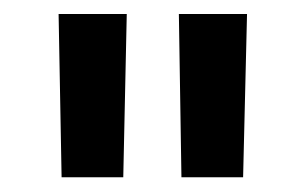

<svg xmlns="http://www.w3.org/2000/svg" viewBox="-20 -707 428 269"><path d="M234.2 -458.6 230.6 -687.4H326.1L320.6 -458.6ZM66.3 -458.6 62.1 -687.4H157.6L152.7 -458.6Z"/></svg>

Font: TitilliumWeb ExtraLight
Style: Regular
Weight: 400
Designer: Mohamed Gaber, Accademia di Belle Arti di Urbino and others
Foundry: Kief Type Foundry, Accademia di Belle Arti di Urbino and others
Version: Version 3.000; ttfautohint (v1.8.2)